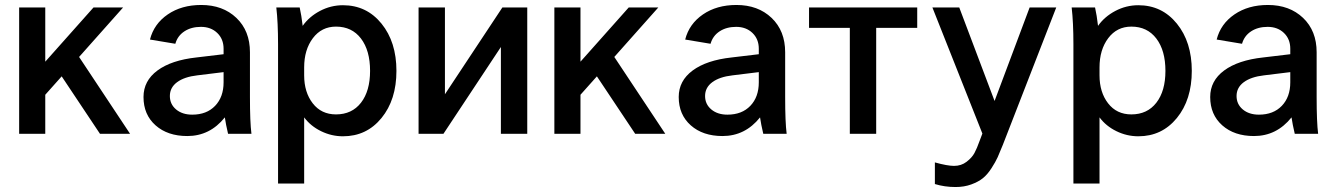

<svg xmlns="http://www.w3.org/2000/svg" viewBox="-20 -538 5370 772"><path d="M57 -508H162V-290L356 -508H475L298 -309L503 0H382L228 -231L162 -157V0H57Z M897 0Q888 -38 884 -66Q824 9 733 9Q654 9 605.5 -34Q557 -77 557 -148Q557 -213 613 -254.5Q669 -296 770 -307L879 -320V-342Q879 -381 853.5 -405.5Q828 -430 788 -430Q749 -430 721.5 -412Q694 -394 685 -362L583 -379Q599 -442 654.5 -480Q710 -518 789 -518Q876 -518 930.5 -466Q985 -414 985 -328V-148Q985 -47 991 0ZM663 -152Q663 -119 688 -98Q713 -77 753 -77Q811 -77 845 -112.5Q879 -148 879 -207V-248L773 -235Q721 -229 692 -207.5Q663 -186 663 -152Z M1203 -66V200H1098V-360Q1098 -448 1091 -508H1185Q1192 -477 1197 -434Q1223 -471 1266.5 -494Q1310 -517 1359 -517Q1454 -517 1514 -443Q1574 -369 1574 -253Q1574 -137 1514 -63.5Q1454 10 1359 10Q1313 10 1271 -10.5Q1229 -31 1203 -66ZM1203 -235Q1203 -167 1237.5 -122.5Q1272 -78 1331 -78Q1395 -78 1431.5 -125Q1468 -172 1468 -253Q1468 -335 1431.5 -383Q1395 -431 1331 -431Q1273 -431 1238 -384.5Q1203 -338 1203 -267Z M1769 -508V-159L2000 -508H2100V0H1994V-349L1763 0H1663V-508Z M2209 -508H2314V-290L2508 -508H2627L2450 -309L2655 0H2534L2380 -231L2314 -157V0H2209Z M3049 0Q3040 -38 3036 -66Q2976 9 2885 9Q2806 9 2757.5 -34Q2709 -77 2709 -148Q2709 -213 2765 -254.5Q2821 -296 2922 -307L3031 -320V-342Q3031 -381 3005.5 -405.5Q2980 -430 2940 -430Q2901 -430 2873.5 -412Q2846 -394 2837 -362L2735 -379Q2751 -442 2806.5 -480Q2862 -518 2941 -518Q3028 -518 3082.5 -466Q3137 -414 3137 -328V-148Q3137 -47 3143 0ZM2815 -152Q2815 -119 2840 -98Q2865 -77 2905 -77Q2963 -77 2997 -112.5Q3031 -148 3031 -207V-248L2925 -235Q2873 -229 2844 -207.5Q2815 -186 2815 -152Z M3668 -508V-426H3503V0H3397V-426H3233V-508Z M3729 -508H3837L3979 -132L4120 -508H4227L4012 45Q4000 75 3991.5 94Q3983 113 3966.5 138.5Q3950 164 3932 178.5Q3914 193 3885.5 203.5Q3857 214 3822 214Q3778 214 3739 202V115Q3789 129 3816 129Q3845 129 3866.5 112.5Q3888 96 3898 77.5Q3908 59 3919 28L3930 -1Z M4401 -66V200H4296V-360Q4296 -448 4289 -508H4383Q4390 -477 4395 -434Q4421 -471 4464.5 -494Q4508 -517 4557 -517Q4652 -517 4712 -443Q4772 -369 4772 -253Q4772 -137 4712 -63.5Q4652 10 4557 10Q4511 10 4469 -10.5Q4427 -31 4401 -66ZM4401 -235Q4401 -167 4435.5 -122.5Q4470 -78 4529 -78Q4593 -78 4629.5 -125Q4666 -172 4666 -253Q4666 -335 4629.5 -383Q4593 -431 4529 -431Q4471 -431 4436 -384.5Q4401 -338 4401 -267Z M5186 0Q5177 -38 5173 -66Q5113 9 5022 9Q4943 9 4894.5 -34Q4846 -77 4846 -148Q4846 -213 4902 -254.5Q4958 -296 5059 -307L5168 -320V-342Q5168 -381 5142.5 -405.5Q5117 -430 5077 -430Q5038 -430 5010.5 -412Q4983 -394 4974 -362L4872 -379Q4888 -442 4943.5 -480Q4999 -518 5078 -518Q5165 -518 5219.5 -466Q5274 -414 5274 -328V-148Q5274 -47 5280 0ZM4952 -152Q4952 -119 4977 -98Q5002 -77 5042 -77Q5100 -77 5134 -112.5Q5168 -148 5168 -207V-248L5062 -235Q5010 -229 4981 -207.5Q4952 -186 4952 -152Z"/></svg>

Font: LT Superior Semi-bold
Style: Regular
Weight: 600
Designer: Daniel Lyons
Foundry: LyonsType
Version: Version 1.0